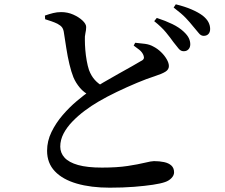

<svg xmlns="http://www.w3.org/2000/svg" viewBox="-20 -822 1040 889"><path d="M829 -585Q817 -585 807 -597Q797 -609 783 -627Q769 -647 748.5 -672Q728 -697 694 -724L706 -739Q746 -726 778 -710.5Q810 -695 831 -675Q848 -659 854.5 -645Q861 -631 861 -617Q861 -602 852 -593Q843 -584 829 -585ZM488 47Q401 47 335.5 28Q270 9 234 -29Q198 -67 198 -124Q198 -169 218.5 -211Q239 -253 270.5 -289.5Q302 -326 336 -354.5Q370 -383 396 -401Q424 -420 459 -440.5Q494 -461 529 -480.5Q564 -500 591.5 -515.5Q619 -531 632 -539Q643 -544 645.5 -550.5Q648 -557 644 -567Q638 -581 625 -591.5Q612 -602 599 -611L606 -624Q630 -622 651.5 -619Q673 -616 689 -607Q709 -597 725.5 -581Q742 -565 752 -547.5Q762 -530 762 -516Q762 -500 746 -490Q730 -480 696 -469Q661 -458 614.5 -438.5Q568 -419 521 -396.5Q474 -374 435 -351Q404 -333 372.5 -309.5Q341 -286 315 -259Q289 -232 274 -203Q259 -174 259 -143Q259 -114 279 -92Q299 -70 341.5 -58Q384 -46 452 -46Q522 -46 571 -53.5Q620 -61 650.5 -68.5Q681 -76 693 -76Q718 -76 739.5 -71.5Q761 -67 773.5 -55.5Q786 -44 786 -24Q786 -10 774 2.5Q762 15 744 21Q724 28 687.5 33.5Q651 39 600.5 43Q550 47 488 47ZM397 -379Q369 -393 350 -415.5Q331 -438 320 -464Q310 -489 301.5 -524.5Q293 -560 287 -599Q281 -638 276 -670Q274 -686 267.5 -695Q261 -704 246 -712Q234 -718 218 -723.5Q202 -729 189 -733L188 -750Q208 -757 226 -761.5Q244 -766 263 -766Q293 -766 319 -754.5Q345 -743 362 -727Q379 -711 379 -697Q379 -683 375.5 -668.5Q372 -654 373 -635Q373 -616 375 -591Q377 -566 381.5 -541Q386 -516 392 -498Q402 -471 419 -452Q436 -433 461 -420ZM923 -656Q910 -656 900 -669Q890 -682 874 -700Q859 -719 840 -739Q821 -759 784 -787L794 -802Q835 -792 866.5 -778.5Q898 -765 918 -750Q937 -735 945 -719.5Q953 -704 953 -688Q953 -673 945 -664.5Q937 -656 923 -656Z"/></svg>

Font: Noto Serif HK ExtraLight SemiBold
Style: Regular
Weight: 600
Version: Version 2.002-H1;hotconv 1.1.0;makeotfexe 2.6.0